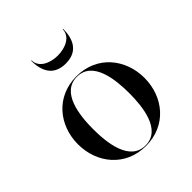

<svg xmlns="http://www.w3.org/2000/svg" viewBox="-191 -802 935 935"><g transform="rotate(-45 276.5 -334.5)"><path d="M177.5 -679H174.5C174.5 -618 194.5 -550 284.5 -550C374.5 -550 394.5 -618 394.5 -679H391.5C391.5 -630 338.5 -605 284.5 -605C230.5 -605 177.5 -630 177.5 -679ZM48 -230C48 -100 136 10 277 10C418 10 506 -100 506 -230C506 -360 418 -470 277 -470C136 -470 48 -360 48 -230ZM152.5 -230C152.5 -324 168 -466.5 277 -466.5C386 -466.5 401 -324 401 -230C401 -136 386 6.5 277 6.5C168 6.5 152.5 -136 152.5 -230Z"/></g></svg>

Font: Bodoni* 48pt
Style: Regular
Weight: 400
Version: Version 2.3